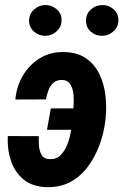

<svg xmlns="http://www.w3.org/2000/svg" viewBox="-20 -750 501 780"><path d="M231.4 -425.3Q209.5 -425.3 196.3 -413.1Q183.1 -400.9 176.5 -382.3Q169.9 -363.8 166.5 -346.2L42.5 -345.7Q46.9 -398.4 73 -442.9Q99.1 -487.3 142.3 -513.7Q185.5 -540 241.2 -538.6Q295.4 -537.1 330.1 -512.7Q364.7 -488.3 383.8 -449Q402.8 -409.7 408.2 -363.3Q413.6 -316.9 409.2 -272.9L407.7 -257.8Q401.9 -209.5 384.3 -161.4Q366.7 -113.3 337.6 -73.7Q308.6 -34.2 266.6 -11.2Q224.6 11.7 168.9 10.3Q110.4 8.3 75 -21.5Q39.6 -51.3 24.2 -97.9Q8.8 -144.5 11.7 -197.3L137.7 -196.8Q136.7 -181.2 138.2 -159.2Q139.6 -137.2 148.9 -120.8Q158.2 -104.5 181.6 -103.5Q208 -102.1 225.1 -118.7Q242.2 -135.3 252.4 -160.4Q262.7 -185.5 267.1 -212.2Q271.5 -238.8 273.4 -257.8L275.4 -272Q275.9 -286.6 278.3 -311.8Q280.8 -336.9 278.8 -362.8Q276.9 -388.7 266.1 -406.7Q255.4 -424.8 231.4 -425.3ZM327.6 -309.6 312 -222.7H170.9L186.5 -309.6ZM98.1 -665Q98.1 -692.4 117.7 -710.7Q137.2 -729 163.6 -729.5Q189.5 -730 209.7 -712.9Q230 -695.8 230 -668.9Q230.5 -642.1 210.7 -623.5Q190.9 -605 164.6 -604.5Q138.7 -604 118.7 -621.1Q98.6 -638.2 98.1 -665ZM329.6 -664.6Q328.6 -692.4 348.4 -710.7Q368.2 -729 395 -729.5Q421.4 -730 441.2 -712.6Q460.9 -695.3 460.9 -668.9Q461.4 -641.6 441.7 -623.3Q421.9 -605 395.5 -604.5Q369.6 -604 349.6 -620.8Q329.6 -637.7 329.6 -664.6Z"/></svg>

Font: Roboto Condensed
Style: Bold Italic
Weight: 700
Italic angle: -12°
Designer: Christian Robertson
Foundry: Google
Version: Version 3.0